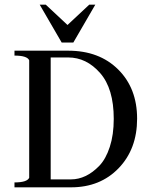

<svg xmlns="http://www.w3.org/2000/svg" viewBox="-20 -802 651 822"><path d="M244 -620 150 -782H176L269 -695L362 -782H388L294 -620ZM42 0V-21Q96 -21 105 -41V-544Q96 -564 42 -564V-585H272Q405 -585 486 -504.5Q567 -424 567 -294Q567 -164 488 -82Q409 0 284 0ZM197 -556V-34H284Q316 -34 346.5 -48.5Q377 -63 405 -92Q433 -121 450 -173Q467 -225 467 -293Q467 -423 408.5 -489.5Q350 -556 272 -556Z"/></svg>

Font: Judson
Style: Regular
Weight: 400
Version: Version 20110429